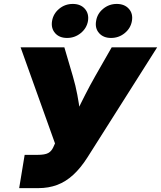

<svg xmlns="http://www.w3.org/2000/svg" viewBox="-20 -972 832 992"><path d="M79.1 0 107.4 -171.9H173.3Q212.4 -171.9 229.2 -181.4Q246.1 -190.9 254.9 -210.4L264.2 -231L86.4 -727.5H312.5L356.4 -578.1Q370.6 -529.8 379.4 -482.7Q388.2 -435.5 393.8 -392.6Q399.4 -349.6 404.3 -313.5H338.4Q356 -349.6 376 -392.3Q396 -435.1 419.9 -481.9Q443.8 -528.8 471.7 -578.1L557.1 -727.5H792L432.1 -159.2Q397 -104 358.4 -68.6Q319.8 -33.2 275.4 -16.6Q231 0 178.2 0ZM553.7 -775.9Q514.2 -775.9 491.9 -801Q469.7 -826.2 476.6 -863.8Q482.4 -901.4 512.9 -926.5Q543.5 -951.7 583 -951.7Q623 -951.7 645.5 -926.8Q668 -901.9 661.6 -863.8Q655.3 -826.2 624.5 -801Q593.8 -775.9 553.7 -775.9ZM326.7 -775.9Q286.6 -775.9 264.6 -801Q242.7 -826.2 249 -863.8Q255.4 -901.4 285.6 -926.5Q315.9 -951.7 356 -951.7Q396 -951.7 418.2 -926.8Q440.4 -901.9 434.6 -863.8Q428.2 -826.2 397.2 -801Q366.2 -775.9 326.7 -775.9Z"/></svg>

Font: Inter 24pt Black
Style: Italic
Weight: 900
Italic angle: -9.3988°
Designer: Rasmus Andersson
Foundry: rsms
Version: Version 4.001;git-66647c0bb